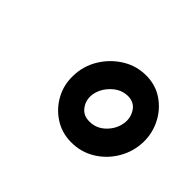

<svg xmlns="http://www.w3.org/2000/svg" viewBox="-68 -846 523 523"><g transform="rotate(45 193.0 -584.5)"><path d="M110.4 -579.1Q110.8 -617.2 130.4 -649.7Q149.9 -682.1 181.9 -701.9Q213.9 -721.7 252.4 -721.2Q288.1 -720.7 315.7 -701.7Q343.3 -682.6 358.6 -652.6Q374 -622.6 373.5 -587.9Q372.6 -550.3 353.8 -518.1Q335 -485.8 303.5 -466.6Q272 -447.3 233.4 -447.8Q197.8 -448.2 169.7 -466.6Q141.6 -484.9 125.5 -514.6Q109.4 -544.4 110.4 -579.1ZM183.6 -580.1Q180.7 -557.6 193.6 -540Q206.5 -522.5 230 -522.9Q256.8 -522.9 276.4 -542.2Q295.9 -561.5 299.8 -586.9Q303.2 -608.9 291.5 -627.4Q279.8 -646 255.9 -646.5Q229 -646.5 208.3 -626.2Q187.5 -606 183.6 -580.1Z"/></g></svg>

Font: Roboto Black
Style: Italic
Weight: 900
Italic angle: -12°
Designer: Christian Robertson
Foundry: Google
Version: Version 3.0; 2020